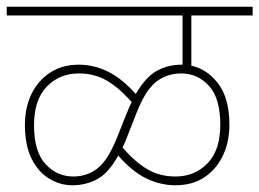

<svg xmlns="http://www.w3.org/2000/svg" viewBox="-20 -642 770 570"><path d="M0 -596V-622H730V-596H548V-447Q595 -437 628 -393.5Q661 -350 661 -271Q661 -220 641.5 -179.5Q622 -139 586.5 -115.5Q551 -92 501 -92Q457 -92 415 -112Q373 -132 331 -180Q302 -128 268.5 -110Q235 -92 195 -92Q158 -92 125.5 -112Q93 -132 73.5 -171.5Q54 -211 54 -271Q54 -323 73.5 -363Q93 -403 129 -426.5Q165 -450 214 -450Q258 -450 299.5 -430Q341 -410 383 -363Q413 -414 446 -432Q479 -450 520 -450Q521 -450 522 -450V-596ZM358 -237Q351 -219 344 -204Q382 -160 418.5 -139Q455 -118 501 -118Q558 -118 596 -157Q634 -196 634 -272Q634 -350 600.5 -387Q567 -424 518 -424Q476 -424 444 -399.5Q412 -375 385 -306ZM81 -270Q81 -192 115 -155Q149 -118 198 -118Q239 -118 270.5 -143Q302 -168 330 -240L356 -305Q363 -323 371 -339Q333 -382 296.5 -403Q260 -424 214 -424Q157 -424 119 -385Q81 -346 81 -270Z"/></svg>

Font: Noto Sans Thin
Style: Italic
Weight: 100
Italic angle: -12°
Designer: Monotype Design Team
Foundry: Monotype Imaging Inc.
Version: Version 2.013; ttfautohint (v1.8.4.7-5d5b)